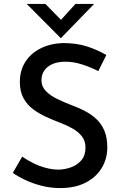

<svg xmlns="http://www.w3.org/2000/svg" viewBox="-20 -949 622 977"><path d="M480 -587Q442 -607 398 -621Q354 -635 313 -635Q257 -635 224 -609.5Q191 -584 191 -540Q191 -509 213 -486Q235 -463 270 -446Q305 -429 344 -414Q377 -402 409.5 -385.5Q442 -369 468.5 -345Q495 -321 510.5 -285.5Q526 -250 526 -199Q526 -141 497.5 -94Q469 -47 415.5 -19.5Q362 8 286 8Q240 8 196.5 -2.5Q153 -13 114.5 -30.5Q76 -48 45 -69L93 -152Q117 -135 148 -119.5Q179 -104 212.5 -95Q246 -86 276 -86Q309 -86 341 -97.5Q373 -109 394 -133.5Q415 -158 415 -198Q415 -232 396.5 -255.5Q378 -279 347.5 -296Q317 -313 282 -326Q248 -339 213 -355Q178 -371 148 -393.5Q118 -416 99.5 -449.5Q81 -483 81 -532Q81 -590 108.5 -633.5Q136 -677 185 -702Q234 -727 298 -730Q371 -730 425 -712Q479 -694 521 -669ZM211 -929 302 -836 272 -828 364 -929H459L290 -755H289L116 -929Z"/></svg>

Font: Josefin Sans Medium
Style: Regular
Weight: 500
Designer: Santiago Orozco
Foundry: Typemade
Version: Version 2.001